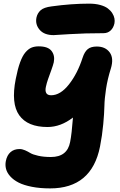

<svg xmlns="http://www.w3.org/2000/svg" viewBox="-20 -753 663 1060"><path d="M275.9 -559.1Q224.1 -559.1 199 -588.4Q173.8 -617.7 181.2 -655.8Q186.5 -680.2 204.3 -696.3Q222.2 -712.4 265.1 -717.8Q374.5 -732.9 472.2 -732.9Q506.3 -732.9 533 -725.6Q559.6 -718.3 575.2 -706.5Q590.8 -694.8 600.1 -679.9Q609.4 -665 611.8 -651.1Q614.3 -637.2 611.8 -624Q606.4 -599.1 590.6 -584.5Q574.7 -569.8 551.8 -569.8Q449.2 -569.8 364 -564.5Q278.8 -559.1 275.9 -559.1ZM256.8 287.1Q200.7 287.1 156 278.3Q111.3 269.5 83 255.1Q54.7 240.7 36.9 220.9Q19 201.2 13.4 179.9Q7.8 158.7 12.2 136.2Q18.6 104 38.1 86.9Q57.6 69.8 87.9 69.8Q102.5 69.8 118.2 76.7Q133.8 83.5 147.2 91.8Q160.6 100.1 190.7 106.9Q220.7 113.8 261.2 113.8Q351.6 113.8 367.2 30.8Q376 -13.2 382.8 -104Q314.9 -51.8 242.2 -51.8Q132.3 -51.8 86.2 -116.7Q40 -181.6 66.9 -316.9Q77.6 -372.1 90.8 -408.4Q104 -444.8 120.4 -463.9Q136.7 -482.9 153.8 -490Q170.9 -497.1 193.8 -497.1Q245.1 -497.1 264.6 -471.7Q284.2 -446.3 276.9 -409.2Q273.4 -393.6 263.4 -366.2Q253.4 -338.9 245.6 -316.9Q237.8 -294.9 233.2 -273.2Q228.5 -251.5 235.4 -239.3Q242.2 -227.1 262.2 -227.1Q313.5 -227.1 360.6 -286.9Q407.7 -346.7 436 -434.1Q446.8 -467.3 464.4 -481.7Q481.9 -496.1 514.2 -496.1Q562 -496.1 585.7 -463.6Q609.4 -431.2 591.8 -374Q573.7 -316.9 565.4 -262.2Q557.1 -207.5 556.4 -168.2Q555.7 -128.9 550 -67.4Q544.4 -5.9 532.2 56.2Q486.3 287.1 256.8 287.1Z"/></svg>

Font: Shantell Sans Bouncy
Style: Italic
Weight: 800
Italic angle: -11.31°
Designer: Stephen Nixon, Anya Danilova, Shantell Martin
Foundry: Arrow Type
Version: Version 1.006;[9816181b4]